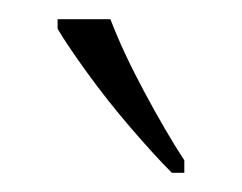

<svg xmlns="http://www.w3.org/2000/svg" viewBox="-20 -786 252 200"><path d="M159 -606Q141 -624 116.5 -652.5Q92 -681 71 -710Q50 -739 40 -756V-766H95Q108 -732 130.5 -690Q153 -648 172 -619V-606Z"/></svg>

Font: Noto Serif Tamil Condensed ExtraLight
Style: Italic
Weight: 200
Width: 3
Italic angle: -12°
Designer: Indian Type Foundry, Tom Grace, and the Monotype Design Team
Foundry: Monotype Imaging Inc.
Version: Version 2.003; ttfautohint (v1.8.4.7-5d5b)